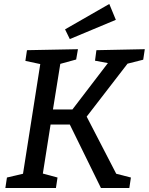

<svg xmlns="http://www.w3.org/2000/svg" viewBox="-20 -948 750 968"><path d="M270 -53 262 0H7L15 -53L96 -72L183 -625L108 -641L116 -695L373 -700L364 -648L284 -626L247 -396H345L524 -630L459 -642L466 -695L710 -700L702 -647L623 -627L417 -360L566 -72L640 -53L632 0H489L332 -320H235L196 -73ZM332 -751 308 -800 531 -928 564 -848Z"/></svg>

Font: Bitter Medium
Style: Italic
Weight: 500
Italic angle: -9°
Designer: Sol Matas, and Bitter project Authors
Foundry: Sol Matas
Version: Version 2.001